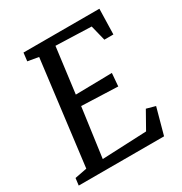

<svg xmlns="http://www.w3.org/2000/svg" viewBox="-173 -871 947 999"><g transform="rotate(-30 301.0 -371.5)"><path d="M17.6 -42.5 90.3 -56.6 168.5 -682.6 103.5 -693.8 109.4 -743.2H565.4L561.5 -590.8H507.3L484.4 -683.1L271 -690.4L235.8 -417.5L454.6 -421.4L448.2 -343.8L230 -352.1L189.5 -57.1L456.5 -68.8L514.6 -171.9L567.9 -157.2L524.9 0H12.2Z"/></g></svg>

Font: Merriweather
Style: Italic
Weight: 400
Italic angle: -7°
Designer: Eben Sorkin ( eben@eyebytes.com )
Foundry: Eben Sorkin ( eben@eyebytes.com )
Version: Version 1.005; ttfautohint (v0.97) -l 13 -r 13 -G 200 -x 24 